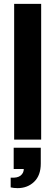

<svg xmlns="http://www.w3.org/2000/svg" viewBox="-20 -722 285 993"><path d="M53.2 0V-702.1H192.9V0ZM103 151.9H50.8V42H190.9V124Q190.9 185.1 156.7 218Q122.6 251 70.8 251Q51.3 251 35.2 247.1V196.8Q70.8 199.2 86.9 185.8Q103 172.4 103 151.9Z"/></svg>

Font: LT Superior
Style: Bold
Weight: 400
Designer: Daniel Lyons
Foundry: LyonsType
Version: Version 1.000